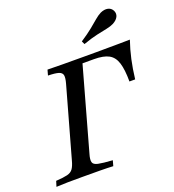

<svg xmlns="http://www.w3.org/2000/svg" viewBox="-151 -862 876 968"><g transform="rotate(-20 287.0 -378.0)"><path d="M-13.7 0 -4.8 -29Q35.5 -31.5 56.5 -36.7Q77.4 -41.9 87.5 -56.5Q97.6 -71 104.8 -98.4L209.7 -472.6Q217.7 -501.6 214.9 -515.7Q212.1 -529.8 194.4 -535.5Q176.6 -541.1 137.9 -541.9L146 -571Q175.8 -570.2 223.8 -569.8Q271.8 -569.4 337.9 -569.4Q374.2 -569.4 406.9 -569.4Q439.5 -569.4 470.6 -569.8Q501.6 -570.2 530.6 -570.2Q559.7 -570.2 587.9 -571Q571.8 -524.2 561.3 -476.2Q550.8 -428.2 544.4 -373.4H513.7Q513.7 -436.3 502.4 -473Q491.1 -509.7 463.3 -525Q435.5 -540.3 383.9 -540.3H322.6L199.2 -98.4Q191.1 -71 194.8 -56.9Q198.4 -42.7 222.6 -37.5Q246.8 -32.3 299.2 -29L291.1 0Q263.7 -1.6 221.8 -2Q179.8 -2.4 125.8 -2.4Q82.3 -2.4 47.2 -2Q12.1 -1.6 -13.7 0ZM365.3 -628.2 357.3 -645.2Q397.6 -671.8 422.2 -691.9Q446.8 -712.1 463.7 -726.6Q480.6 -741.1 496.8 -749.2Q518.5 -758.9 536.3 -755.2Q554 -751.6 562.9 -734.7Q571 -717.7 563.3 -702Q555.6 -686.3 534.7 -675Q518.5 -666.9 496.4 -662.5Q474.2 -658.1 442.7 -651.2Q411.3 -644.4 365.3 -628.2Z"/></g></svg>

Font: Playfair 5pt SemiExpanded Light Medium
Style: Italic
Weight: 500
Italic angle: -15.6°
Version: Version 2.001;gftools[0.9.30]